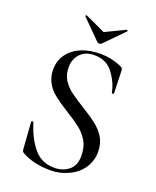

<svg xmlns="http://www.w3.org/2000/svg" viewBox="-149 -885 797 983"><g transform="rotate(20 249.5 -393.0)"><path d="M248 12.2Q152.3 12.2 88.9 -24.9Q80.1 -29.8 80.1 -43.9L69.8 -187Q68.8 -190.9 74.5 -191.9Q80.1 -192.9 82 -189Q104 -112.8 147 -59.8Q189.9 -6.8 259.8 -6.8Q306.6 -6.8 338.9 -32.5Q371.1 -58.1 371.1 -109.1Q371.1 -160.2 351.1 -192.6Q331.1 -225.1 303 -247.1Q274.9 -269 226.1 -299.3Q176.8 -330.1 149.4 -351.6Q84 -403.3 84 -478Q84 -528.8 112.1 -564.9Q140.1 -601.1 184.6 -618.7Q229 -636.2 286.9 -636.2Q344.7 -636.2 398.9 -612.8Q415 -606 415 -595.2L418.9 -470.2Q418.9 -466.3 413.6 -465.6Q408.2 -464.8 407.2 -469.2Q397.5 -521 361.3 -570.1Q325.2 -619.1 258.8 -619.1Q209 -619.1 181.9 -589.6Q154.8 -560.1 154.8 -517.6Q154.8 -475.1 173.3 -446.5Q191.9 -418 219.5 -397.5Q247.1 -377 295.4 -347.2Q343.8 -317.4 373.3 -294.7Q402.8 -272 423.8 -239Q444.8 -206.1 444.8 -159.2Q444.8 -112.3 419.4 -72.8Q394 -33.2 346.4 -10.5Q298.8 12.2 248 12.2ZM145 -790.5V-791Q145 -793 147.5 -795.4Q149.9 -797.9 151.9 -796.9L261.2 -746.1L369.1 -797.9Q371.1 -798.8 373.5 -795.4Q376 -792 374 -791L272 -687Q268.1 -683.1 260.7 -683.1Q253.4 -683.1 249 -687L146 -790Q145 -790 145 -790.5Z"/></g></svg>

Font: Cormorant-Medium
Style: Regular
Weight: 500
Designer: Christian Thalmann (Catharsis Fonts)
Version: Version 3.000